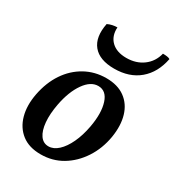

<svg xmlns="http://www.w3.org/2000/svg" viewBox="-172 -810 846 924"><g transform="rotate(30 251.0 -348.0)"><path d="M194 9Q129 9 88.5 -22.5Q48 -54 33 -108Q18 -162 31 -230Q45 -302 80.5 -355Q116 -408 169 -437.5Q222 -467 286 -467Q349 -467 389.5 -437.5Q430 -408 445.5 -356Q461 -304 450 -236Q438 -165 401.5 -109.5Q365 -54 312 -22.5Q259 9 194 9ZM207 -43Q235 -43 260.5 -66.5Q286 -90 305.5 -131.5Q325 -173 335 -227Q350 -309 333 -362Q316 -415 271 -415Q229 -415 195 -366.5Q161 -318 146 -240Q135 -182 139 -137.5Q143 -93 160.5 -68Q178 -43 207 -43ZM294 -525Q212 -525 176 -569Q140 -613 156 -693Q168 -699 182 -702Q196 -705 209 -705Q206 -656 235.5 -627.5Q265 -599 319 -599Q373 -599 411.5 -627.5Q450 -656 462 -705Q475 -705 485.5 -703.5Q496 -702 502 -698Q486 -616 432 -570.5Q378 -525 294 -525Z"/></g></svg>

Font: Vollkorn Medium
Style: Italic
Weight: 500
Italic angle: -11°
Designer: Friedrich Althausen
Foundry: Friedrich Althausen
Version: Version 5.000